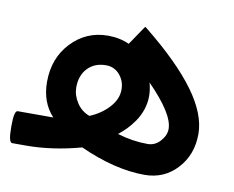

<svg xmlns="http://www.w3.org/2000/svg" viewBox="-75 -532 774 636"><g transform="rotate(10 312.0 -214.5)"><path d="M-2.4 -107.4H117.2Q76.2 -151.4 76.2 -220.2Q76.2 -300.3 126.2 -353Q176.3 -405.8 249 -405.8Q288.6 -405.8 320.8 -391.1L358.9 -447.3L365.2 -456.1L373.5 -449.7Q487.3 -357.9 543.7 -280.5Q600.1 -203.1 600.1 -136.7Q600.1 -66.9 556.6 -19.8Q513.2 27.3 447.3 27.3Q347.7 27.3 229 -26.4Q132.3 0 43.9 0H-2.4Q-14.6 0 -14.6 -51.8V-57.1Q-14.6 -107.4 -2.4 -107.4ZM233.9 -133.3Q272.9 -149.4 298.3 -177.5Q323.7 -205.6 323.7 -237.3Q323.7 -266.1 305.7 -287.1Q287.6 -308.1 259.8 -308.1Q221.2 -308.1 198 -283.7Q174.8 -259.3 174.8 -219.2Q174.8 -192.4 190.7 -168Q206.5 -143.6 233.9 -133.3ZM411.1 -276.9Q417.5 -253.4 417.5 -231.9Q417.5 -208.5 409.9 -186Q402.3 -163.6 389.6 -145.5Q377 -127.4 364.5 -114.7Q352.1 -102.1 337.9 -90.8Q389.6 -75.2 439.9 -75.2Q464.8 -75.2 482.4 -95Q500 -114.7 500 -136.2Q500 -186.5 411.1 -276.9Z"/></g></svg>

Font: Shabnam Medium FD
Style: Medium-FD
Weight: 500
Foundry: DejaVu fonts team - Redesigned by Saber Rastikerdar - Based on Vazir font
Version: Version 5.0.0